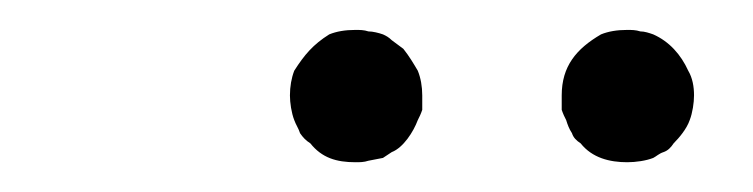

<svg xmlns="http://www.w3.org/2000/svg" viewBox="-20 -859 506 129"><path d="M418.9 -835.9C416 -836.9 413.1 -837.9 410.2 -837.9C407.2 -838.9 404.3 -838.9 401.4 -838.9C394.5 -838.9 388.7 -837.9 383.8 -835.9C367.2 -826.2 357.4 -814.5 357.4 -794.9V-785.2C358.4 -782.2 359.4 -780.3 360.4 -778.3C361.3 -775.4 362.3 -772.5 364.3 -769.5C365.2 -766.6 367.2 -764.6 370.1 -762.7C377.9 -752.9 389.6 -750 401.4 -750C407.2 -750 414.1 -751 418.9 -752.9C420.9 -753.9 422.9 -755.9 425.8 -756.8C428.7 -757.8 430.7 -759.8 432.6 -762.7C436.5 -766.6 441.4 -772.5 443.4 -778.3C445.3 -783.2 446.3 -790 446.3 -794.9C446.3 -800.8 445.3 -806.6 442.4 -811.5C437.5 -822.3 429.7 -831.1 418.9 -835.9ZM251 -826.2 243.2 -832C241.2 -834 239.3 -835 237.3 -835.9C234.4 -836.9 230.5 -837.9 227.5 -837.9C224.6 -838.9 221.7 -838.9 218.8 -838.9C211.9 -838.9 206.1 -837.9 201.2 -835.9C190.4 -829.1 184.6 -822.3 177.7 -811.5C175.8 -806.6 174.8 -800.8 174.8 -794.9C174.8 -790 175.8 -783.2 177.7 -778.3C178.7 -775.4 180.7 -772.5 181.6 -769.5C183.6 -766.6 185.5 -764.6 188.5 -762.7C196.3 -752.9 206.1 -750 218.8 -750C221.7 -750 224.6 -750 227.5 -751L237.3 -752.9L243.2 -756.8C251 -759.8 257.8 -770.5 260.7 -778.3C261.7 -780.3 262.7 -782.2 263.7 -785.2V-794.9C263.7 -800.8 262.7 -806.6 260.7 -811.5C257.8 -816.4 254.9 -821.3 251 -826.2Z"/></svg>

Font: My Font
Style: Regular
Weight: 400
Designer: Alfredo Marco Pradil
Version: Version 0.001